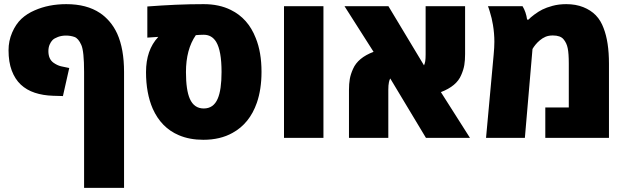

<svg xmlns="http://www.w3.org/2000/svg" viewBox="-20 -662 3008 922"><path d="M383.8 240.2V-316.4Q383.8 -416 370.6 -445.8Q356.4 -478 337.4 -484.6Q318.4 -491.2 296.9 -491.2Q275.9 -491.2 258.3 -484.6Q240.7 -478 232.4 -469.7Q224.1 -461.4 218.3 -447.8Q212.4 -434.1 212.4 -416.5Q212.4 -378.4 236.8 -360.8Q254.9 -348.1 272.5 -343.8L312.5 -335.4L282.2 -200.7L234.9 -202.1Q186.5 -203.6 147.2 -216.6Q107.9 -229.5 79.6 -255.9Q51.8 -282.2 36.4 -323.2Q21 -364.3 21 -420.9Q21 -465.3 38.3 -505.6Q55.7 -545.9 82.5 -571.3Q109.9 -596.7 146.5 -612.3Q213.9 -642.1 298.3 -642.1Q396.5 -642.1 460 -599.6Q483.9 -584 505.9 -558.6Q527.8 -533.2 543 -500Q575.7 -427.2 575.7 -316.4V240.2Z M956.5 9.3Q890.1 9.3 838.9 -12.7Q754.4 -48.3 713.4 -140.1Q681.2 -214.4 681.2 -315.9Q681.2 -421.4 739.3 -483.9L739.7 -484.9L687.5 -481.4V-630.9Q756.8 -636.2 824.2 -639.2Q891.6 -642.1 958 -642.1Q1032.7 -642.1 1088.4 -614.3Q1171.4 -573.7 1208 -479.5Q1235.8 -411.6 1235.8 -316.9Q1235.8 -233.4 1213.4 -168.5Q1178.7 -68.8 1096.7 -23.9Q1037.6 9.3 956.5 9.3ZM958.5 -141.1Q1005.4 -141.1 1025.4 -188Q1043.9 -230 1043.9 -316.4Q1043.9 -418 1018.1 -460.9Q997.1 -495.1 958.5 -495.1Q949.2 -495.1 939.7 -494.6Q930.2 -494.1 920.4 -493.2Q873 -424.8 873 -315.9Q873 -229.5 891.6 -187.5Q912.1 -141.1 958.5 -141.1Z M1343.8 0V-632.3H1533.2V0Z M1655.8 0V-230Q1655.8 -259.3 1659.7 -282.2Q1663.6 -305.2 1675.3 -331.1Q1698.7 -384.8 1773.9 -413.1L1634.3 -632.3H1845.2L2016.1 -348.1Q2020 -356.4 2022 -367.7Q2023.9 -379.9 2023.9 -400.9V-632.3H2213.4V-402.3Q2213.4 -372.1 2209.7 -349.9Q2206.1 -327.6 2194.8 -301.8Q2172.9 -248.5 2097.2 -219.7L2236.8 0H2025.4L1854 -285.2Q1850.1 -278.8 1847.7 -267.1Q1844.7 -253.4 1844.7 -231.4V0Z M2314 0 2350.6 -399.4Q2354 -435.1 2354 -461.4Q2354 -501.5 2347.2 -542.5Q2344.7 -558.6 2340.8 -574.5Q2336.9 -590.3 2332 -606.4Q2330.1 -613.3 2327.9 -619.6Q2325.7 -626 2323.2 -632.3H2489.3Q2506.3 -604 2511.2 -567.9H2518.1Q2525.9 -577.1 2545.9 -592Q2565.9 -606.9 2584.5 -616.2Q2604 -626 2633.5 -634Q2663.1 -642.1 2699.2 -642.1Q2745.1 -642.1 2781 -627.7Q2816.9 -613.3 2840.8 -588.9Q2854 -575.2 2863 -559.8Q2872.1 -544.4 2878.4 -527.3Q2904.3 -460.9 2904.3 -356V0H2598.6V-146H2711.4V-356Q2711.4 -406.2 2706.1 -430.7Q2701.2 -455.6 2686 -473.6Q2670.9 -491.7 2634.8 -491.7Q2614.3 -491.7 2599.6 -485.4Q2585 -479 2572.8 -468.8Q2560.5 -458.5 2551.8 -447.8Q2543 -437 2537.1 -426.8L2500.5 0Z"/></svg>

Font: Open Sans ExtraBold
Style: Regular
Weight: 800
Designer: Monotype Design Team
Foundry: Monotype Imaging Inc.
Version: Version 3.003; ttfautohint (v1.8.4)